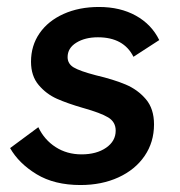

<svg xmlns="http://www.w3.org/2000/svg" viewBox="-20 -522 516 551"><path d="M9 -97 90 -157Q107 -121 139.5 -100Q172 -79 214 -79Q257 -79 284.5 -98Q312 -117 312 -147Q312 -172 290.5 -185Q269 -198 219 -212Q174 -225 143.5 -238.5Q113 -252 91 -278Q69 -304 69 -345Q69 -391 93.5 -426.5Q118 -462 162.5 -482Q207 -502 264 -502Q325 -502 370 -477Q415 -452 437 -407L363 -359Q335 -415 261 -415Q224 -415 199 -399.5Q174 -384 174 -358Q174 -339 191.5 -328.5Q209 -318 255 -306Q306 -294 340.5 -279.5Q375 -265 398.5 -237.5Q422 -210 422 -165Q422 -114 395 -74.5Q368 -35 320 -13Q272 9 211 9Q136 9 85 -22Q34 -53 9 -97Z"/></svg>

Font: Hanken Grotesk SemiBold
Style: Italic
Weight: 600
Italic angle: -8°
Designer: Alfredo Marco Pradil
Foundry: Hanken Design Co.
Version: Version 3.014